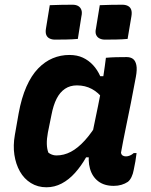

<svg xmlns="http://www.w3.org/2000/svg" viewBox="-20 -783 640 814"><path d="M274 -550Q307 -550 331.5 -538.5Q356 -527 374.5 -507Q393 -487 405 -460H434L418 -363Q397 -391 369 -406Q341 -421 306 -421Q277 -421 255.5 -406.5Q234 -392 220 -364.5Q206 -337 198 -295L183 -221Q178 -194 178.5 -173Q179 -152 185 -136Q191 -131 200 -127.5Q209 -124 219 -124Q251 -124 280.5 -139.5Q310 -155 340 -188Q370 -221 401 -274L371 -116H345Q324 -79 298 -50Q272 -21 241.5 -5Q211 11 177 11Q140 11 111 -7Q82 -25 64.5 -56Q47 -87 41 -126.5Q35 -166 43 -211L59 -302Q71 -368 92 -415.5Q113 -463 141.5 -492.5Q170 -522 203.5 -536Q237 -550 274 -550ZM429 -538Q451 -540 472.5 -540.5Q494 -541 517 -541Q533 -541 543.5 -533.5Q554 -526 558 -507.5Q562 -489 556 -457Q546 -402 535 -347Q524 -292 513 -239Q502 -186 493 -136Q494 -128 499.5 -124Q505 -120 514 -120Q522 -120 530.5 -123.5Q539 -127 547 -134H559Q557 -117 554 -99Q551 -81 547 -63Q544 -46 537.5 -32.5Q531 -19 522 -12Q510 -4 495 0.5Q480 5 462 5Q422 5 396.5 -14.5Q371 -34 361.5 -68Q352 -102 359 -145Q367 -194 376.5 -241Q386 -288 396 -335.5Q406 -383 414 -434Q417 -452 419.5 -469Q422 -486 424.5 -503.5Q427 -521 429 -538ZM191 -761Q215 -762 239 -762.5Q263 -763 287 -763Q302 -763 311.5 -757.5Q321 -752 325 -741Q329 -730 325 -713L310 -618Q286 -616 261.5 -615.5Q237 -615 213 -615Q200 -615 190 -620Q180 -625 176 -635.5Q172 -646 175 -663ZM403 -761Q426 -762 450 -762.5Q474 -763 498 -763Q513 -763 523 -757.5Q533 -752 536.5 -741Q540 -730 537 -713L521 -618Q498 -616 473.5 -615.5Q449 -615 425 -615Q412 -615 402 -620Q392 -625 387.5 -635.5Q383 -646 387 -663Z"/></svg>

Font: Rec Mono Semicasual
Style: Bold Italic
Weight: 700
Italic angle: -10°
Version: Version 1.085; ttfautohint (v1.8.4.7-5d5b)